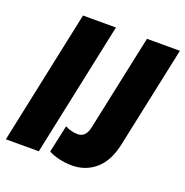

<svg xmlns="http://www.w3.org/2000/svg" viewBox="-134 -816 909 942"><g transform="rotate(20 320.0 -345.0)"><path d="M341 10Q307 10 274.5 2.5Q242 -5 218 -18L249 -161Q281 -144 315 -144Q356 -144 368 -196L475 -700H647L535 -172Q516 -80 464 -35Q412 10 341 10ZM-7 0 141 -700H313L165 0Z"/></g></svg>

Font: Red Hat Mono
Style: Bold Italic
Weight: 700
Italic angle: -12°
Monospace: yes
Designer: Pentagram, MCKL
Foundry: Pentagram, MCKL
Version: Version 1.023; ttfautohint (v1.8.3)